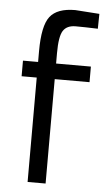

<svg xmlns="http://www.w3.org/2000/svg" viewBox="-53 -763 437 797"><g transform="rotate(5 165.5 -364.0)"><path d="M168 -435V0H93V-435H30V-500H93V-545Q93 -651 123 -689.5Q153 -728 228 -728L329 -721L328 -659Q272 -661 235.5 -661Q199 -661 183.5 -637Q168 -613 168 -544V-500H313V-435Z"/></g></svg>

Font: Titillium Web
Style: Regular
Weight: 400
Version: Version 1.001;PS 57.000;hotconv 1.0.70;makeotf.lib2.5.55311